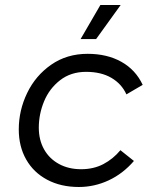

<svg xmlns="http://www.w3.org/2000/svg" viewBox="-20 -740 616 767"><path d="M55 -223Q55 -299 88.5 -368.5Q122 -438 184.5 -481.5Q247 -525 330 -525Q408 -525 465 -493Q522 -461 550 -401L485 -363Q466 -405 425 -429Q384 -453 324 -453Q263 -453 220 -419.5Q177 -386 156 -335Q135 -284 135 -230Q135 -181 156 -143.5Q177 -106 215.5 -85Q254 -64 304 -64Q354 -64 393 -84.5Q432 -105 461 -140L515 -97Q471 -46 414 -19.5Q357 7 295 7Q223 7 168.5 -22Q114 -51 84.5 -103Q55 -155 55 -223ZM302 -584 381 -720H462L364 -584Z"/></svg>

Font: Fixel Italic Variable Display Thin
Style: Italic
Weight: 100
Italic angle: -10°
Designer: AlfaBravo + MacPaw
Foundry: Kyrylo Tkachov, Marchela Mozhyna, Serhii Makarenko, Maria Weinstein, Zakhar Kryvoshyya
Version: Version 1.210;Glyphs 3.2 (3217)